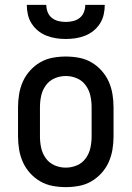

<svg xmlns="http://www.w3.org/2000/svg" viewBox="-20 -760 540 788"><path d="M250 8Q223 8 196 3Q169 -2 145.5 -15.5Q122 -29 103.5 -49.5Q85 -70 74 -94.5Q63 -119 58.5 -146Q54 -173 54 -200V-320Q54 -347 58.5 -374Q63 -401 74 -425.5Q85 -450 103.5 -470.5Q122 -491 145.5 -504.5Q169 -518 196 -523Q223 -528 250 -528Q277 -528 304 -523Q331 -518 354.5 -504.5Q378 -491 396.5 -470.5Q415 -450 426 -425.5Q437 -401 441.5 -374Q446 -347 446 -320V-200Q446 -173 441.5 -146Q437 -119 426 -94.5Q415 -70 396.5 -49.5Q378 -29 354.5 -15.5Q331 -2 304 3Q277 8 250 8ZM250 -72Q274 -72 296 -81.5Q318 -91 332 -110.5Q346 -130 351 -153Q356 -176 356 -200V-320Q356 -344 351 -367Q346 -390 332 -409.5Q318 -429 296 -438.5Q274 -448 250 -448Q226 -448 204 -438.5Q182 -429 168 -409.5Q154 -390 149 -367Q144 -344 144 -320V-200Q144 -176 149 -153Q154 -130 168 -110.5Q182 -91 204 -81.5Q226 -72 250 -72ZM250 -600Q230 -600 210 -603Q190 -606 171 -613.5Q152 -621 136.5 -633.5Q121 -646 110 -663Q99 -680 94.5 -700Q90 -720 90 -740H170Q170 -725 175.5 -710.5Q181 -696 193 -686.5Q205 -677 220 -673.5Q235 -670 250 -670Q265 -670 280 -673.5Q295 -677 307 -686.5Q319 -696 324.5 -710.5Q330 -725 330 -740H410Q410 -720 405.5 -700Q401 -680 390 -663Q379 -646 363.5 -633.5Q348 -621 329 -613.5Q310 -606 290 -603Q270 -600 250 -600Z"/></svg>

Font: Iosevka Bendy Medium
Style: Regular
Weight: 500
Monospace: yes
Designer: Belleve Invis
Foundry: Belleve Invis
Version: Version 30.1.2